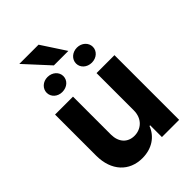

<svg xmlns="http://www.w3.org/2000/svg" viewBox="-261 -1024 1145 1145"><g transform="rotate(-45 311.0 -451.5)"><path d="M285.5 -909.8H123.2L262.8 -757.8H384.9ZM116.8 -672.6C116.8 -637.4 146.7 -609.7 186.4 -609.7C227.6 -609.7 257.8 -637.4 257.8 -672.6C257.8 -707.4 227.6 -735.8 186.4 -735.8C146.3 -735.8 116.8 -706.7 116.8 -672.6ZM364 -671.9C364 -637.4 393.8 -609 435 -609C475.5 -609 505.7 -637.4 505.7 -671.9C505.7 -706.7 475.5 -735.8 435 -735.8C394.9 -735.8 364 -707.7 364 -671.9ZM410.2 -232.2C410.5 -159.1 360.4 -120.7 306.1 -120.7C248.9 -120.7 212 -160.9 211.6 -225.1V-545.5H60.4V-198.2C60.7 -70.7 135.3 7.1 245 7.1C327.1 7.1 386 -35.2 410.5 -99.1H416.2V0H561.4V-545.5H410.2Z"/></g></svg>

Font: TID UI
Style: Bold
Weight: 700
Designer: The TID Project Authors
Foundry: Bakken & Bæck
Version: Version 1.001;hotconv 1.0.109;makeotfexe 2.5.65596